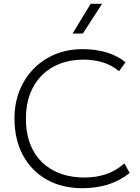

<svg xmlns="http://www.w3.org/2000/svg" viewBox="-20 -973 736 1008"><path d="M413 15Q304.5 15 224.2 -30.8Q144 -76.5 100 -159Q56 -241.5 56 -351Q56 -430 82.2 -496.2Q108.5 -562.5 156.5 -611.8Q204.5 -661 269.8 -688Q335 -715 413 -715Q485 -715 542.2 -697Q599.5 -679 639 -646L605 -599Q568.5 -630 521.5 -645Q474.5 -660 418 -660Q350 -660 294.2 -638.5Q238.5 -617 198.8 -576.8Q159 -536.5 137.5 -479.5Q116 -422.5 116 -351Q116 -252.5 154 -183.2Q192 -114 261.5 -77.5Q331 -41 425 -41Q483.5 -41 535.8 -58.2Q588 -75.5 633 -115L661 -65Q608 -23 546.2 -4Q484.5 15 413 15ZM361 -797 456 -953H516L415 -797Z"/></svg>

Font: Geologica Thin
Style: Regular
Weight: 100
Version: Version 1.010;gftools[0.9.28]